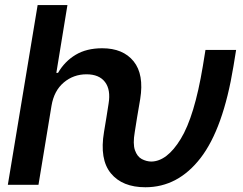

<svg xmlns="http://www.w3.org/2000/svg" viewBox="-20 -748 982 777"><path d="M11.7 0 132.3 -727.5H252.9L208 -453.1H214.8Q241.7 -499.5 285.9 -526.1Q330.1 -552.7 393.6 -552.7Q478 -552.7 520.8 -499.8Q563.5 -446.8 547.4 -347.2L534.7 -272.5L525.4 -213.9Q517.1 -166 526.1 -140.1Q535.2 -114.3 553.5 -104.5Q571.8 -94.7 591.8 -94.2Q655.8 -94.7 711.4 -185.8Q767.1 -276.9 800.8 -480L811.5 -545.9H935.5L924.8 -480Q883.3 -227.1 791.7 -108.6Q700.2 9.8 568.4 9.8Q475.1 9.8 428.7 -46.6Q382.3 -103 400.9 -213.9L410.6 -272.5L419.4 -328.6Q428.7 -384.8 405 -416Q381.3 -447.3 330.1 -447.3Q277.3 -447.3 238 -414.1Q198.7 -380.9 188.5 -320.3L135.7 0Z"/></svg>

Font: Inter Display SemiBold
Style: Italic
Weight: 600
Italic angle: -9.39999°
Designer: Rasmus Andersson
Foundry: rsms
Version: Version 4.000;git-a52131595